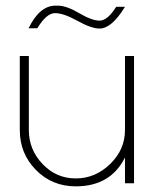

<svg xmlns="http://www.w3.org/2000/svg" viewBox="-20 -648 544 679"><path d="M422 -450H454V0H422V-91Q371 11 248 11Q164 11 107 -47Q50 -105 50 -188V-450H82V-188Q82 -119 130.5 -68Q179 -17 248 -17Q317 -17 369.5 -68Q422 -119 422 -188ZM332 -547Q303 -547 253.5 -574.5Q204 -602 174 -601.5Q144 -601 112 -548H81Q120 -628 176 -628H185Q215 -628 260 -601.5Q305 -575 332.5 -575Q360 -575 391 -624H422Q375 -547 332 -547Z"/></svg>

Font: Poiret One
Style: Regular
Weight: 400
Designer: Denis Masharov
Foundry: Denis Masharov
Version: Version 1.001